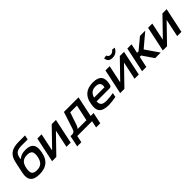

<svg xmlns="http://www.w3.org/2000/svg" viewBox="290 -2098 3627 3627"><g transform="rotate(-45 2103.5 -284.5)"><path d="M623 -244 626 -256C662 -427 603 -509 439 -509C348 -509 303 -484 260 -449H252L262 -496C280 -579 329 -617 451 -617H610L629 -706H460C265 -706 178 -633 144 -472L95 -245C59 -74 127 9 305 9C479 9 591 -69 623 -244ZM209 -247 210 -253C234 -367 285 -419 395 -419C502 -419 534 -371 512 -253L511 -247C487 -132 433 -81 324 -81C218 -81 188 -129 209 -247Z M646 0H759L1105 -357L1030 0H1143L1249 -500H1136L790 -143L865 -500H752Z M1274 -89H1227L1179 137H1290L1319 0H1714L1685 137H1796L1844 -89H1765L1852 -500H1462L1350 -156C1334 -104 1309 -89 1274 -89ZM1418 -89C1434 -107 1446 -129 1455 -155L1542 -411H1721L1652 -89Z M2444 -270C2476 -423 2417 -509 2242 -509C2072 -509 1962 -426 1934 -256L1932 -244C1897 -74 1962 9 2150 9C2208 9 2278 1 2350 -14L2368 -99C2318 -89 2232 -80 2180 -80C2074 -80 2034 -116 2040 -205H2383C2422 -205 2433 -218 2444 -270ZM2056 -288C2083 -378 2134 -420 2224 -420C2320 -420 2351 -373 2334 -288Z M2465 0H2578L2924 -357L2849 0H2962L3068 -500H2955L2609 -143L2684 -500H2571ZM2714 -679 2779 -690C2793 -655 2815 -639 2849 -639C2884 -639 2911 -655 2941 -690L3000 -679C2961 -605 2911 -572 2835 -572C2759 -572 2723 -605 2714 -679Z M3156 -500 3050 0H3163L3211 -223H3247L3399 0H3548L3362 -270L3635 -500H3494L3269 -313H3229L3269 -500Z M3604 0H3717L4063 -357L3988 0H4101L4207 -500H4094L3748 -143L3823 -500H3710Z"/></g></svg>

Font: LT Wave Medium
Style: Italic
Weight: 500
Designer: Daniel Lyons
Version: Version 2.5 (Glyphs App)